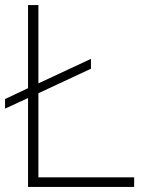

<svg xmlns="http://www.w3.org/2000/svg" viewBox="-20 -740 576 760"><path d="M91 0H511V-38H132V-371L340 -468V-507L132 -410V-720H91V-391L0 -348V-310L91 -352Z"/></svg>

Font: Aspekta 150
Style: Regular
Weight: 150
Designer: Ivo Dolenc
Version: Version 2.000